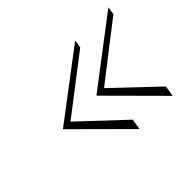

<svg xmlns="http://www.w3.org/2000/svg" viewBox="-96 -659 753 753"><g transform="rotate(-45 280.5 -282.0)"><path d="M97 -282 310 -70 317 -115 139 -282 372 -461 377 -494ZM283 -282 494 -70 501 -115 325 -282 556 -461 561 -494Z"/></g></svg>

Font: Charger Sport
Style: HLObl
Weight: 100
Designer: Jasper
Foundry: Cannot Into Space Fonts
Version: Version 1.1